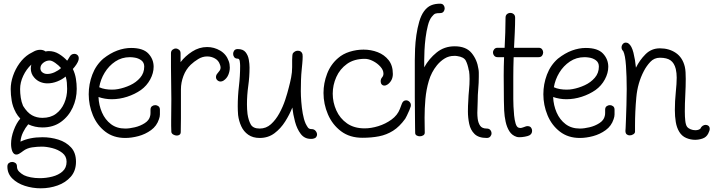

<svg xmlns="http://www.w3.org/2000/svg" viewBox="-20 -739 3868 1041"><path d="M201 282Q156 282 114.5 268.5Q73 255 46.5 228.5Q20 202 20 164Q20 151 28 145Q36 139 46 139Q56 139 64 145Q72 151 72 164Q72 180 83.5 191.5Q95 203 110 211Q124 218 147 222.5Q170 227 196 227Q230 227 263.5 218.5Q297 210 319 190.5Q341 171 341 138Q341 108 318 90Q295 72 263.5 64Q232 56 207 56Q182 56 154 60Q126 64 105 80L97 86Q90 91 83 95Q76 99 68 99Q55 99 47 82Q40 65 40 41Q40 6 54.5 -33Q69 -72 90 -96Q77 -109 65 -130V-131Q49 -160 43.5 -192.5Q38 -225 38 -256Q38 -291 50.5 -327.5Q63 -364 85.5 -395.5Q108 -427 138 -446Q151 -454 166.5 -461.5Q182 -469 198 -469Q206 -469 213 -467Q220 -465 227 -460Q232 -461 236.5 -461.5Q241 -462 245 -462Q274 -462 299.5 -446.5Q325 -431 344 -410Q349 -416 352 -422Q355 -428 358 -432Q367 -447 383 -447Q393 -447 400 -440.5Q407 -434 407 -423Q407 -417 406 -414Q403 -403 394.5 -390Q386 -377 375 -365Q387 -340 391.5 -312.5Q396 -285 396 -257Q396 -203 374 -155.5Q352 -108 310.5 -78Q269 -48 210 -48Q169 -48 133 -65Q117 -46 105 -21.5Q93 3 91 29Q141 5 210 5Q255 5 296.5 18Q338 31 365 60Q392 89 392 138Q392 187 364 219Q336 251 292.5 266.5Q249 282 201 282ZM236 -338Q256 -338 276.5 -347.5Q297 -357 311 -370Q298 -385 279.5 -398Q261 -411 249 -411Q230 -411 214 -398Q199 -386 199 -368Q199 -359 205 -351Q217 -338 236 -338ZM210 -100Q254 -100 283.5 -122Q313 -144 328.5 -180Q344 -216 344 -257Q344 -274 342.5 -291Q341 -308 336 -324Q317 -308 290.5 -297.5Q264 -287 237 -287Q217 -287 198.5 -294.5Q180 -302 166 -318Q156 -329 151.5 -341.5Q147 -354 147 -367Q147 -379 150 -389Q123 -364 106 -328Q89 -292 89 -256Q89 -234 92.5 -210Q96 -186 105 -165Q128 -128 153.5 -114Q179 -100 210 -100Z M659 9Q595 9 550.5 -25.5Q506 -60 483.5 -114.5Q461 -169 461 -228Q461 -283 480.5 -334.5Q500 -386 540 -421Q578 -451 616 -465Q654 -479 691 -479Q756 -479 784.5 -448.5Q813 -418 813 -377Q813 -343 794.5 -308.5Q776 -274 744 -251Q711 -228 669.5 -214.5Q628 -201 586 -201Q549 -201 514 -213Q516 -168 533 -129Q550 -90 581.5 -66Q613 -42 659 -42Q682 -42 711.5 -49Q741 -56 765 -71.5Q789 -87 794 -110Q796 -117 796 -127Q796 -137 796 -144Q796 -157 804 -163Q812 -169 822 -169Q831 -169 839 -163Q847 -157 847 -144Q847 -130 847 -118.5Q847 -107 842 -93Q830 -56 799 -33.5Q768 -11 730.5 -1Q693 9 659 9ZM587 -253Q605 -253 620 -256Q653 -262 685.5 -277Q718 -292 740 -317.5Q762 -343 762 -378Q762 -400 746 -412Q730 -424 708 -427Q702 -428 696 -428.5Q690 -429 684 -429Q640 -429 605 -405.5Q570 -382 547.5 -345Q525 -308 518 -266Q533 -259 551 -256Q569 -253 587 -253Z M939 -4Q929 -4 919.5 -9.5Q910 -15 909 -24Q908 -41 908 -56.5Q908 -72 908 -85Q908 -113 908.5 -139.5Q909 -166 909 -201Q909 -245 908 -288Q907 -331 907 -374V-450Q907 -463 915.5 -469.5Q924 -476 933 -476Q942 -476 950.5 -469.5Q959 -463 959 -450V-402Q984 -435 1022 -459.5Q1060 -484 1103 -484Q1141 -484 1174 -464.5Q1207 -445 1220 -408Q1226 -392 1226 -373Q1226 -353 1218 -333.5Q1210 -314 1192 -302Q1184 -297 1176 -297Q1166 -297 1158.5 -304Q1151 -311 1151 -321Q1151 -332 1159 -341Q1167 -350 1171.5 -357Q1176 -364 1176 -372Q1176 -381 1172 -390Q1165 -411 1145.5 -422Q1126 -433 1103 -433Q1078 -433 1055 -419Q1032 -405 1014 -388Q988 -363 974.5 -327Q961 -291 961 -255V-170Q961 -133 961 -97Q961 -61 960 -24Q960 -13 953.5 -8.5Q947 -4 939 -4Z M1665 14Q1631 14 1610.5 -13Q1590 -40 1579.5 -79.5Q1569 -119 1565 -156Q1550 -118 1526 -80Q1502 -42 1468 -16.5Q1434 9 1388 9Q1351 9 1326 -8.5Q1301 -26 1288 -54.5Q1275 -83 1271 -115Q1270 -127 1269.5 -139Q1269 -151 1269 -163Q1269 -218 1275.5 -272.5Q1282 -327 1282 -382Q1282 -393 1280 -407Q1278 -421 1269 -421Q1256 -421 1250 -429Q1244 -437 1244 -447Q1244 -457 1250 -465Q1256 -473 1269 -473Q1298 -473 1311.5 -456Q1325 -439 1329 -415.5Q1333 -392 1333 -373Q1333 -323 1326 -273Q1319 -223 1319 -173Q1319 -147 1322 -121Q1327 -87 1339.5 -64.5Q1352 -42 1388 -42Q1423 -42 1449 -65.5Q1475 -89 1494.5 -124.5Q1514 -160 1526.5 -198Q1539 -236 1546 -265Q1553 -291 1558.5 -319Q1564 -347 1564 -375V-415Q1564 -427 1565 -436.5Q1566 -446 1568 -450Q1579 -464 1595 -464Q1614 -464 1620 -446Q1621 -443 1621 -433Q1621 -417 1619 -395Q1617 -373 1616 -364Q1613 -335 1612 -305Q1611 -275 1611 -245Q1611 -220 1613.5 -187.5Q1616 -155 1621.5 -123.5Q1627 -92 1637 -69Q1644 -55 1650 -47Q1656 -39 1670 -39Q1683 -39 1691 -29.5Q1699 -20 1699 -9Q1699 -2 1694 4.5Q1689 11 1678 13Q1674 14 1671 14Q1668 14 1665 14Z M1945 8Q1876 8 1829 -27.5Q1782 -63 1758 -119Q1734 -175 1734 -235Q1734 -288 1753.5 -339Q1773 -390 1813 -424Q1839 -447 1876 -458.5Q1913 -470 1951 -470Q1992 -470 2028 -456Q2064 -442 2087 -413Q2110 -384 2110 -338Q2110 -303 2083 -282Q2073 -275 2064 -275Q2055 -275 2049.5 -281.5Q2044 -288 2044 -298Q2044 -311 2052 -320Q2059 -328 2059 -340Q2059 -359 2042.5 -377.5Q2026 -396 2002.5 -408Q1979 -420 1958 -420Q1900 -420 1861.5 -392.5Q1823 -365 1803.5 -321.5Q1784 -278 1784 -231Q1784 -184 1803.5 -140.5Q1823 -97 1861.5 -70Q1900 -43 1957 -43Q1992 -43 2031 -55Q2070 -67 2102.5 -90.5Q2135 -114 2148 -148Q2151 -155 2153.5 -162.5Q2156 -170 2159 -177Q2166 -195 2182 -195Q2193 -195 2201.5 -185.5Q2210 -176 2207 -162Q2206 -157 2199.5 -141.5Q2193 -126 2186 -112Q2179 -98 2177 -95Q2146 -52 2111 -30Q2076 -8 2035 0Q1994 8 1945 8Z M2619 9Q2575 9 2553 -12.5Q2531 -34 2524 -67.5Q2517 -101 2517 -135Q2517 -151 2517.5 -165.5Q2518 -180 2519 -193Q2520 -222 2523 -251.5Q2526 -281 2526 -311Q2526 -334 2523 -356H2522Q2516 -390 2505.5 -410Q2495 -430 2459 -435Q2455 -436 2450.5 -436Q2446 -436 2442 -436Q2414 -436 2391 -422Q2368 -408 2349 -385Q2319 -348 2305 -300.5Q2291 -253 2286.5 -202Q2282 -151 2282 -101Q2282 -80 2282.5 -60Q2283 -40 2283 -20Q2283 -10 2274.5 -5Q2266 0 2256 0Q2247 0 2239 -4.5Q2231 -9 2231 -19Q2231 -23 2230.5 -45Q2230 -67 2230 -97.5Q2230 -128 2229.5 -158.5Q2229 -189 2229 -210.5Q2229 -232 2229 -236V-412Q2229 -438 2230.5 -474Q2232 -510 2237.5 -548.5Q2243 -587 2253 -621.5Q2263 -656 2279 -678Q2296 -701 2317 -710Q2338 -719 2366 -719Q2379 -719 2385 -711Q2391 -703 2391 -694Q2391 -684 2385 -676Q2379 -668 2366 -668Q2348 -668 2340 -665Q2332 -662 2321 -648Q2308 -632 2300 -601Q2292 -570 2287.5 -534.5Q2283 -499 2281.5 -466Q2280 -433 2280 -412V-374Q2306 -421 2347.5 -454.5Q2389 -488 2445 -488Q2507 -488 2537 -451.5Q2567 -415 2574 -365Q2576 -355 2576 -344.5Q2576 -334 2576 -323Q2576 -290 2573 -257Q2570 -224 2570 -191Q2570 -175 2569 -159Q2568 -143 2568 -127Q2568 -119 2568.5 -111Q2569 -103 2570 -95Q2573 -72 2583.5 -57Q2594 -42 2619 -42Q2632 -42 2638.5 -34Q2645 -26 2645 -16Q2645 -7 2638.5 1Q2632 9 2619 9Z M2796 5Q2792 5 2788 4.5Q2784 4 2781 3Q2756 -5 2742 -27Q2728 -49 2721.5 -79Q2715 -109 2713.5 -140Q2712 -171 2712 -195Q2712 -230 2711.5 -263Q2711 -296 2711 -329Q2711 -353 2711.5 -378Q2712 -403 2713 -429H2678Q2666 -429 2659.5 -437Q2653 -445 2653 -455Q2653 -464 2659.5 -472Q2666 -480 2678 -480H2716Q2718 -518 2719.5 -562Q2721 -606 2721 -643Q2721 -656 2729 -662.5Q2737 -669 2747 -669Q2757 -669 2765 -662.5Q2773 -656 2773 -643Q2773 -606 2771 -562Q2769 -518 2767 -480H2900Q2913 -480 2919 -472Q2925 -464 2925 -455Q2925 -445 2919 -437Q2913 -429 2900 -429H2765Q2764 -401 2763.5 -374.5Q2763 -348 2763 -322V-202Q2763 -186 2764 -162Q2765 -138 2767.5 -113Q2770 -88 2775.5 -69.5Q2781 -51 2791 -47Q2797 -45 2800 -45Q2808 -45 2816.5 -48.5Q2825 -52 2832 -54Q2834 -55 2837 -55Q2840 -55 2841 -55Q2853 -55 2859 -47.5Q2865 -40 2865 -30Q2865 -13 2850 -5Q2842 -1 2826 2Q2810 5 2796 5Z M3124 9Q3060 9 3015.5 -25.5Q2971 -60 2948.5 -114.5Q2926 -169 2926 -228Q2926 -283 2945.5 -334.5Q2965 -386 3005 -421Q3043 -451 3081 -465Q3119 -479 3156 -479Q3221 -479 3249.5 -448.5Q3278 -418 3278 -377Q3278 -343 3259.5 -308.5Q3241 -274 3209 -251Q3176 -228 3134.5 -214.5Q3093 -201 3051 -201Q3014 -201 2979 -213Q2981 -168 2998 -129Q3015 -90 3046.5 -66Q3078 -42 3124 -42Q3147 -42 3176.5 -49Q3206 -56 3230 -71.5Q3254 -87 3259 -110Q3261 -117 3261 -127Q3261 -137 3261 -144Q3261 -157 3269 -163Q3277 -169 3287 -169Q3296 -169 3304 -163Q3312 -157 3312 -144Q3312 -130 3312 -118.5Q3312 -107 3307 -93Q3295 -56 3264 -33.5Q3233 -11 3195.5 -1Q3158 9 3124 9ZM3052 -253Q3070 -253 3085 -256Q3118 -262 3150.5 -277Q3183 -292 3205 -317.5Q3227 -343 3227 -378Q3227 -400 3211 -412Q3195 -424 3173 -427Q3167 -428 3161 -428.5Q3155 -429 3149 -429Q3105 -429 3070 -405.5Q3035 -382 3012.5 -345Q2990 -308 2983 -266Q2998 -259 3016 -256Q3034 -253 3052 -253Z M3749 19Q3724 19 3700.5 9Q3677 -1 3663 -24Q3649 -47 3644 -77.5Q3639 -108 3639 -142Q3639 -191 3644 -239Q3649 -287 3649 -318Q3649 -343 3644 -365Q3636 -397 3616 -411.5Q3596 -426 3558 -426Q3527 -426 3506 -403.5Q3485 -381 3471 -354Q3437 -289 3430 -211Q3423 -133 3423 -59V-25Q3423 -17 3414 -11Q3405 -5 3394 -5Q3385 -5 3378 -10.5Q3371 -16 3371 -30Q3371 -34 3371.5 -37.5Q3372 -41 3372 -44Q3373 -61 3374 -94Q3375 -127 3376.5 -169.5Q3378 -212 3378 -256Q3378 -324 3374 -382Q3370 -440 3359 -462Q3350 -470 3350 -482Q3350 -492 3356.5 -500Q3363 -508 3373 -508Q3376 -508 3380 -507Q3384 -506 3388 -503Q3405 -491 3414.5 -453Q3424 -415 3428 -372Q3448 -413 3480 -445Q3512 -477 3558 -477Q3608 -477 3644.5 -452Q3681 -427 3693 -377Q3696 -364 3697 -347.5Q3698 -331 3698 -311Q3698 -271 3695.5 -223.5Q3693 -176 3693 -135Q3693 -106 3695.5 -84Q3698 -62 3705 -52Q3712 -43 3724.5 -38Q3737 -33 3750 -33Q3767 -33 3777 -41Q3782 -52 3790 -57Q3798 -62 3806 -62Q3815 -62 3821.5 -56.5Q3828 -51 3828 -40Q3828 -31 3820 -15Q3810 5 3789.5 12Q3769 19 3749 19Z"/></svg>

Font: Twinkle Star
Style: Regular
Weight: 400
Designer: Robert E. Leuschke
Foundry: Robert E. Leuschke
Version: Version 2.010; ttfautohint (v1.8.3)